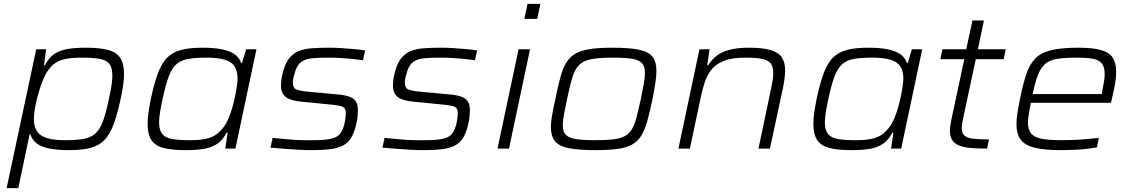

<svg xmlns="http://www.w3.org/2000/svg" viewBox="-20 -763 5809 986"><path d="M14 203 166 -510H217L206 -428H211Q230 -466 258.5 -485.5Q287 -505 327 -511.5Q367 -518 421 -518Q492 -518 535 -506.5Q578 -495 597.5 -465.5Q617 -436 617 -383Q617 -358 612.5 -325.5Q608 -293 599 -253Q582 -174 563 -123Q544 -72 516 -43.5Q488 -15 444.5 -3.5Q401 8 334 8Q279 8 237.5 0.5Q196 -7 171 -24.5Q146 -42 136 -73H132L74 203ZM314 -43Q374 -43 411 -50Q448 -57 471 -78.5Q494 -100 509.5 -142.5Q525 -185 539 -255Q548 -293 552.5 -323Q557 -353 557 -375Q557 -415 542 -434.5Q527 -454 493 -460.5Q459 -467 401 -467Q351 -467 318 -460.5Q285 -454 263.5 -439Q242 -424 225 -399Q214 -383 203.5 -359Q193 -335 184.5 -307.5Q176 -280 169 -252Q162 -224 158 -197.5Q154 -171 154 -151Q154 -92 191.5 -67.5Q229 -43 314 -43Z M933 8Q862 8 819 -3.5Q776 -15 757 -44.5Q738 -74 738 -127Q738 -153 742.5 -185Q747 -217 755 -257Q772 -336 791 -387Q810 -438 838 -466.5Q866 -495 909.5 -506.5Q953 -518 1020 -518Q1078 -518 1118.5 -510Q1159 -502 1184 -485Q1209 -468 1218 -440H1223L1244 -510H1297L1189 0H1137L1149 -82H1144Q1124 -44 1095.5 -24.5Q1067 -5 1027.5 1.5Q988 8 933 8ZM954 -43Q1005 -43 1037 -50Q1069 -57 1090 -72Q1111 -87 1129 -111Q1142 -128 1153.5 -155Q1165 -182 1173.5 -212.5Q1182 -243 1188 -272.5Q1194 -302 1197 -325Q1200 -348 1200 -359Q1200 -419 1163.5 -443Q1127 -467 1040 -467Q981 -467 944 -460Q907 -453 884 -431.5Q861 -410 845.5 -367.5Q830 -325 815 -255Q807 -218 802 -187.5Q797 -157 797 -135Q797 -96 812.5 -76Q828 -56 862.5 -49.5Q897 -43 954 -43Z M1584 8Q1552 8 1513.5 6Q1475 4 1437.5 1Q1400 -2 1369 -5L1380 -55Q1421 -51 1448 -48.5Q1475 -46 1496.5 -44.5Q1518 -43 1539 -43Q1560 -43 1589 -43Q1649 -43 1681 -50.5Q1713 -58 1727.5 -77.5Q1742 -97 1750 -132Q1753 -148 1754.5 -160Q1756 -172 1756 -179Q1756 -208 1740.5 -214.5Q1725 -221 1689 -225L1526 -241Q1472 -246 1447.5 -265Q1423 -284 1423 -323Q1423 -335 1424.5 -349.5Q1426 -364 1430 -381Q1441 -430 1461 -458Q1481 -486 1510.5 -499Q1540 -512 1579.5 -515Q1619 -518 1671 -518Q1700 -518 1732.5 -516Q1765 -514 1797.5 -511Q1830 -508 1855 -504L1844 -454Q1812 -458 1782.5 -461Q1753 -464 1723.5 -465.5Q1694 -467 1661 -467Q1615 -467 1580.5 -463.5Q1546 -460 1524 -442.5Q1502 -425 1492 -382Q1488 -371 1486 -359Q1484 -347 1484 -339Q1484 -312 1500 -304.5Q1516 -297 1554 -293L1714 -278Q1751 -275 1774 -266.5Q1797 -258 1807.5 -242Q1818 -226 1818 -197Q1818 -182 1816.5 -166Q1815 -150 1810 -128Q1800 -82 1783 -55Q1766 -28 1739 -14.5Q1712 -1 1673.5 3.5Q1635 8 1584 8Z M2159 8Q2127 8 2088.5 6Q2050 4 2012.5 1Q1975 -2 1944 -5L1955 -55Q1996 -51 2023 -48.5Q2050 -46 2071.5 -44.5Q2093 -43 2114 -43Q2135 -43 2164 -43Q2224 -43 2256 -50.5Q2288 -58 2302.5 -77.5Q2317 -97 2325 -132Q2328 -148 2329.5 -160Q2331 -172 2331 -179Q2331 -208 2315.5 -214.5Q2300 -221 2264 -225L2101 -241Q2047 -246 2022.5 -265Q1998 -284 1998 -323Q1998 -335 1999.5 -349.5Q2001 -364 2005 -381Q2016 -430 2036 -458Q2056 -486 2085.5 -499Q2115 -512 2154.5 -515Q2194 -518 2246 -518Q2275 -518 2307.5 -516Q2340 -514 2372.5 -511Q2405 -508 2430 -504L2419 -454Q2387 -458 2357.5 -461Q2328 -464 2298.5 -465.5Q2269 -467 2236 -467Q2190 -467 2155.5 -463.5Q2121 -460 2099 -442.5Q2077 -425 2067 -382Q2063 -371 2061 -359Q2059 -347 2059 -339Q2059 -312 2075 -304.5Q2091 -297 2129 -293L2289 -278Q2326 -275 2349 -266.5Q2372 -258 2382.5 -242Q2393 -226 2393 -197Q2393 -182 2391.5 -166Q2390 -150 2385 -128Q2375 -82 2358 -55Q2341 -28 2314 -14.5Q2287 -1 2248.5 3.5Q2210 8 2159 8Z M2673 -666 2689 -743H2755L2739 -666ZM2535 0 2643 -510H2702L2594 0Z M3039 8Q2951 8 2901 -2Q2851 -12 2830 -38Q2809 -64 2809 -111Q2809 -137 2815.5 -173Q2822 -209 2832 -254Q2845 -319 2857.5 -365Q2870 -411 2888 -441Q2906 -471 2935 -487.5Q2964 -504 3009.5 -511Q3055 -518 3123 -518Q3211 -518 3260.5 -508Q3310 -498 3330.5 -472Q3351 -446 3351 -399Q3351 -372 3345.5 -336Q3340 -300 3331 -254Q3317 -189 3304.5 -143Q3292 -97 3274 -67.5Q3256 -38 3227.5 -21.5Q3199 -5 3153.5 1.5Q3108 8 3039 8ZM3035 -43Q3093 -43 3130.5 -47.5Q3168 -52 3190.5 -65Q3213 -78 3226.5 -102Q3240 -126 3249.5 -163Q3259 -200 3271 -254Q3280 -298 3286 -332Q3292 -366 3292 -390Q3292 -422 3277 -438.5Q3262 -455 3226.5 -461Q3191 -467 3127 -467Q3055 -467 3014 -458.5Q2973 -450 2952 -427.5Q2931 -405 2918.5 -363Q2906 -321 2892 -254Q2883 -211 2876.5 -177Q2870 -143 2870 -119Q2870 -88 2885 -71.5Q2900 -55 2936 -49Q2972 -43 3035 -43Z M3464 0 3572 -510H3624L3612 -428H3617Q3633 -454 3657 -474Q3681 -494 3721.5 -506Q3762 -518 3826 -518Q3898 -518 3938.5 -505.5Q3979 -493 3995.5 -467.5Q4012 -442 4012 -401Q4012 -384 4009 -360Q4006 -336 4001 -312L3934 0H3875L3939 -304Q3944 -327 3947.5 -349.5Q3951 -372 3951 -387Q3951 -422 3937 -438.5Q3923 -455 3891.5 -461Q3860 -467 3807 -467Q3738 -467 3696.5 -450Q3655 -433 3632.5 -404Q3610 -375 3598.5 -339Q3587 -303 3579 -265L3523 0Z M4352 8Q4281 8 4238 -3.5Q4195 -15 4176 -44.5Q4157 -74 4157 -127Q4157 -153 4161.5 -185Q4166 -217 4174 -257Q4191 -336 4210 -387Q4229 -438 4257 -466.5Q4285 -495 4328.5 -506.5Q4372 -518 4439 -518Q4497 -518 4537.5 -510Q4578 -502 4603 -485Q4628 -468 4637 -440H4642L4663 -510H4716L4608 0H4556L4568 -82H4563Q4543 -44 4514.5 -24.5Q4486 -5 4446.5 1.5Q4407 8 4352 8ZM4373 -43Q4424 -43 4456 -50Q4488 -57 4509 -72Q4530 -87 4548 -111Q4561 -128 4572.5 -155Q4584 -182 4592.5 -212.5Q4601 -243 4607 -272.5Q4613 -302 4616 -325Q4619 -348 4619 -359Q4619 -419 4582.5 -443Q4546 -467 4459 -467Q4400 -467 4363 -460Q4326 -453 4303 -431.5Q4280 -410 4264.5 -367.5Q4249 -325 4234 -255Q4226 -218 4221 -187.5Q4216 -157 4216 -135Q4216 -96 4231.5 -76Q4247 -56 4281.5 -49.5Q4316 -43 4373 -43Z M5049 0Q5001 0 4965.5 -3Q4930 -6 4906 -15.5Q4882 -25 4870 -43.5Q4858 -62 4858 -93Q4858 -101 4859.5 -111.5Q4861 -122 4863 -132.5Q4865 -143 4866 -150L4932 -459H4809L4820 -510H4942L4974 -658H5033L5002 -510H5145L5134 -459H4991L4926 -155Q4923 -142 4921.5 -131.5Q4920 -121 4919.5 -115Q4919 -109 4919 -105Q4919 -79 4933.5 -66.5Q4948 -54 4979 -50.5Q5010 -47 5059 -47Z M5429 8Q5343 8 5293 -4.5Q5243 -17 5221.5 -46Q5200 -75 5200 -126Q5200 -151 5205 -183Q5210 -215 5218 -254Q5233 -330 5250 -381Q5267 -432 5296 -462Q5325 -492 5377.5 -505Q5430 -518 5516 -518Q5591 -518 5634 -506Q5677 -494 5694.5 -466.5Q5712 -439 5712 -394Q5712 -380 5710 -360Q5708 -340 5703 -314Q5698 -288 5690 -255L5685 -235H5274Q5268 -204 5263.5 -178.5Q5259 -153 5259 -132Q5259 -98 5275 -78Q5291 -58 5329 -50.5Q5367 -43 5433 -43Q5463 -43 5497 -44.5Q5531 -46 5564.5 -49Q5598 -52 5623 -55L5613 -6Q5592 -2 5560.5 1.5Q5529 5 5495 6.5Q5461 8 5429 8ZM5283 -280H5638L5641 -298Q5647 -328 5650 -347Q5653 -366 5653 -382Q5653 -420 5637.5 -438Q5622 -456 5591 -461.5Q5560 -467 5511 -467Q5447 -467 5408 -460.5Q5369 -454 5346.5 -434Q5324 -414 5310 -377.5Q5296 -341 5283 -280Z"/></svg>

Font: Saira Expanded Light
Style: Italic
Weight: 300
Width: 7
Italic angle: -12°
Designer: Hector Gatti with collaboration of the Omnibus-Type team
Foundry: Omnibus-Type
Version: Version 1.101